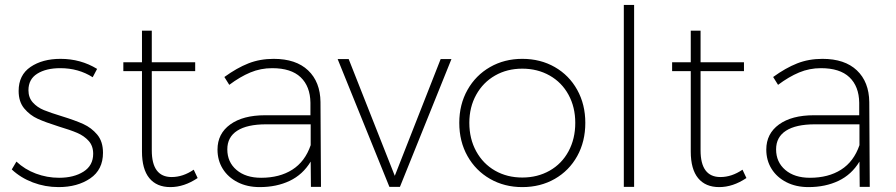

<svg xmlns="http://www.w3.org/2000/svg" viewBox="-20 -762 3654 783"><path d="M226 -484Q168 -484 132 -461.5Q96 -439 96 -394Q96 -364 114 -344Q132 -324 159 -313Q186 -302 232 -288Q287 -271 320 -256Q353 -241 376.5 -213Q400 -185 400 -139Q400 -70 348 -34.5Q296 1 219 1Q164 1 114 -18Q64 -37 28 -71L47 -103Q81 -71 126.5 -54Q172 -37 221 -37Q281 -37 320.5 -62Q360 -87 360 -135Q360 -167 341.5 -187.5Q323 -208 295 -220Q267 -232 220 -246Q166 -263 134 -277.5Q102 -292 79 -319.5Q56 -347 56 -391Q56 -456 104.5 -489Q153 -522 227 -522Q309 -522 376 -481L358 -447Q300 -484 226 -484Z M786 -36Q731 1 675 1Q619 1 589 -35.5Q559 -72 559 -144V-472H483V-508H559V-637H599V-508H776V-472H599V-149Q599 -40 680 -40Q726 -40 770 -70Z M1248 0 1247 -103Q1215 -50 1161.5 -24.5Q1108 1 1039 1Q988 1 949 -19Q910 -39 888.5 -73.5Q867 -108 867 -152Q867 -217 919 -254.5Q971 -292 1061 -292H1246V-343Q1245 -410 1206 -447Q1167 -484 1090 -484Q1043 -484 1001 -466.5Q959 -449 915 -416L895 -448Q946 -485 993 -503.5Q1040 -522 1096 -522Q1187 -522 1236.5 -475Q1286 -428 1287 -346L1289 0ZM1247 -170V-255H1065Q988 -255 947.5 -229Q907 -203 907 -153Q907 -101 944.5 -69Q982 -37 1045 -37Q1120 -37 1172 -70Q1224 -103 1247 -170Z M1357 -521H1402L1590 -45L1777 -521H1821L1611 0H1568Z M2367 -261Q2367 -185 2334 -125.5Q2301 -66 2242.5 -32.5Q2184 1 2110 1Q2037 1 1978.5 -32.5Q1920 -66 1886.5 -125.5Q1853 -185 1853 -261Q1853 -336 1886.5 -395.5Q1920 -455 1978.5 -488.5Q2037 -522 2110 -522Q2184 -522 2242.5 -488.5Q2301 -455 2334 -395.5Q2367 -336 2367 -261ZM1894 -261Q1894 -196 1922 -145Q1950 -94 1999 -66Q2048 -38 2110 -38Q2172 -38 2221.5 -66Q2271 -94 2298.5 -145Q2326 -196 2326 -261Q2326 -325 2298.5 -375.5Q2271 -426 2221.5 -454Q2172 -482 2110 -482Q2048 -482 1999 -454Q1950 -426 1922 -375.5Q1894 -325 1894 -261Z M2524 -742H2566V0H2524Z M3024 -36Q2969 1 2913 1Q2857 1 2827 -35.5Q2797 -72 2797 -144V-472H2721V-508H2797V-637H2837V-508H3014V-472H2837V-149Q2837 -40 2918 -40Q2964 -40 3008 -70Z M3486 0 3485 -103Q3453 -50 3399.5 -24.5Q3346 1 3277 1Q3226 1 3187 -19Q3148 -39 3126.5 -73.5Q3105 -108 3105 -152Q3105 -217 3157 -254.5Q3209 -292 3299 -292H3484V-343Q3483 -410 3444 -447Q3405 -484 3328 -484Q3281 -484 3239 -466.5Q3197 -449 3153 -416L3133 -448Q3184 -485 3231 -503.5Q3278 -522 3334 -522Q3425 -522 3474.5 -475Q3524 -428 3525 -346L3527 0ZM3485 -170V-255H3303Q3226 -255 3185.5 -229Q3145 -203 3145 -153Q3145 -101 3182.5 -69Q3220 -37 3283 -37Q3358 -37 3410 -70Q3462 -103 3485 -170Z"/></svg>

Font: Montserrat arm2 ExtraLight
Style: Regular
Weight: 275
Designer: Julieta Ulanovsky
Foundry: Julieta Ulanovsky
Version: Version 6.000